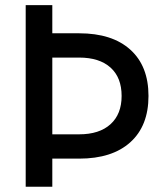

<svg xmlns="http://www.w3.org/2000/svg" viewBox="-20 -713 626 733"><path d="M168 -107.4V-200.2H282.2Q359.4 -200.2 401.9 -238.8Q444.3 -277.3 444.3 -346.7Q444.3 -417 401.9 -455.1Q359.4 -493.2 282.2 -493.2H169.9V-585.9H282.2Q408.2 -585.9 477.5 -523.4Q546.9 -460.9 546.9 -346.7Q546.9 -232.4 477.5 -169.9Q408.2 -107.4 282.2 -107.4ZM78.1 0V-693.4H179.7V0Z"/></svg>

Font: Cascadia Code
Style: Regular
Weight: 400
Designer: Aaron Bell
Foundry: Saja Typeworks
Version: Version 2404.023